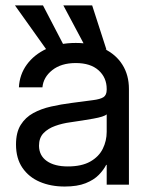

<svg xmlns="http://www.w3.org/2000/svg" viewBox="-20 -682 551 709"><path d="M218.8 6.8Q167.5 6.8 127 -10.5Q86.4 -27.8 62.7 -62.5Q39.1 -97.2 39.1 -148.4Q39.1 -192.9 56.4 -220.7Q73.7 -248.5 102.8 -264.4Q131.8 -280.3 168.7 -288.6Q205.6 -296.9 244.1 -301.8Q293.5 -308.6 321.8 -312Q350.1 -315.4 362.1 -323.2Q374 -331.1 374 -350.6V-353.5Q374 -395.5 344 -422.4Q314 -449.2 259.8 -449.2Q206.1 -449.2 173.1 -423.1Q140.1 -397 136.7 -359.4H49.8Q52.2 -406.7 79.1 -443.6Q106 -480.5 152.3 -502Q198.7 -523.4 259.8 -523.4Q319.8 -523.4 364 -502.2Q408.2 -481 432.1 -442.9Q456.1 -404.8 456.1 -353.5V0H374V-73.2H372.1Q362.8 -54.7 344.7 -36.1Q326.7 -17.6 296.1 -5.4Q265.6 6.8 218.8 6.8ZM230.5 -67.4Q281.2 -67.4 313 -85.2Q344.7 -103 359.4 -132.3Q374 -161.6 374 -195.3V-259.8Q364.7 -251 324.7 -243.9Q284.7 -236.8 240.2 -230.5Q210.4 -226.6 183.8 -217Q157.2 -207.5 140.6 -190.2Q124 -172.9 124 -143.6Q124.5 -107.4 152.8 -87.4Q181.2 -67.4 230.5 -67.4ZM151.4 -499 35.2 -662.1H138.7L223.6 -499ZM300.8 -499 213.9 -662.1H320.3L373 -499Z"/></svg>

Font: Inter Display V
Style: Regular
Weight: 400
Designer: Rasmus Andersson
Foundry: rsms
Version: Version 3.015;git-src